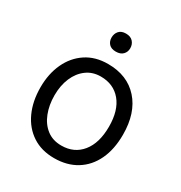

<svg xmlns="http://www.w3.org/2000/svg" viewBox="-174 -861 940 997"><g transform="rotate(30 295.5 -362.5)"><path d="M292.6 11.4Q216.6 11.4 161.9 -24.7Q107.2 -60.7 77.8 -124.8Q48.3 -188.9 48.3 -272.7Q48.3 -353.7 77.8 -416.9Q107.2 -480.1 161.9 -516.3Q216.6 -552.6 292.6 -552.6Q408.7 -552.6 475.7 -477.6Q542.6 -402.7 542.6 -272.7Q542.6 -185.4 512.4 -121.6Q482.2 -57.9 426.1 -23.3Q370 11.4 292.6 11.4ZM292.6 -63.9Q369.3 -63.9 414.1 -119.3Q458.8 -174.7 458.8 -272.7Q458.8 -369.7 414.1 -423.5Q369.3 -477.3 292.6 -477.3Q243.6 -477.3 207.6 -450.6Q171.5 -424 151.8 -377.8Q132.1 -331.7 132.1 -272.7Q132.1 -214.5 150.6 -167.1Q169 -119.7 204.9 -91.8Q240.8 -63.9 292.6 -63.9ZM238.6 -680.4Q238.6 -703.8 252.5 -719.8Q266.3 -735.8 294 -735.8Q321.7 -735.8 336.3 -719.8Q350.9 -703.8 350.9 -680.4Q350.9 -658 336.3 -642.9Q321.7 -627.8 294 -627.8Q266.3 -627.8 252.5 -642.9Q238.6 -658 238.6 -680.4Z"/></g></svg>

Font: Interface
Style: Regular
Weight: 400
Designer: Rasmus Andersson
Foundry: rsms
Version: Version 1.8